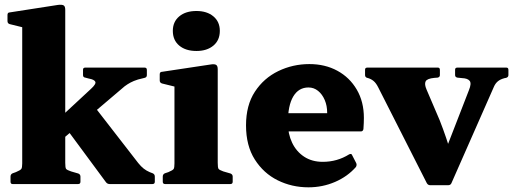

<svg xmlns="http://www.w3.org/2000/svg" viewBox="-20 -787 2194 821"><path d="M75 0V-565H259V0ZM34 0Q25 0 25 -10V-32Q25 -42 34 -46L48 -51Q67 -59 71 -64.5Q75 -70 75 -88V-180H259V-91Q259 -70 262.5 -65Q266 -60 284 -54L315 -45Q324 -41 324 -32V-10Q324 0 314 0ZM75 -564V-716L94 -666L21 -684Q12 -687 12 -697V-723Q12 -734 22 -734L228 -766Q245 -768 252 -764Q259 -760 259 -745V-564ZM449 0Q439 0 433 -8L269 -230L381 -335L571 -90Q583 -75 594.5 -66Q606 -57 620 -51L633 -46Q642 -42 642 -32V-10Q642 0 632 0ZM240 -186 215 -264 369 -407Q392 -428 387.5 -437.5Q383 -447 360 -451L345 -455Q335 -456 335 -466V-489Q335 -498 345 -498H598Q608 -498 608 -488V-466Q608 -456 598 -454L570 -447Q551 -441 538 -434Q525 -427 513 -418Z M726 0V-310H911V0ZM686 0Q676 0 676 -10V-32Q676 -42 685 -46L700 -51Q719 -59 722.5 -64.5Q726 -70 726 -88V-180H911V-91Q911 -70 914.5 -65Q918 -60 935 -54L966 -45Q975 -41 975 -32V-10Q975 0 965 0ZM726 -310V-462L746 -412L673 -430Q663 -433 663 -443V-469Q663 -480 673 -480L879 -511Q896 -514 903.5 -510Q911 -506 911 -491V-310ZM820 -569Q774 -569 746.5 -592Q719 -615 719 -655Q719 -694 746.5 -717Q774 -740 820 -740Q865 -740 892.5 -717Q920 -694 920 -655Q920 -615 892.5 -592Q865 -569 820 -569Z M1299 14Q1228 14 1167.5 -16Q1107 -46 1069.5 -105Q1032 -164 1032 -251Q1032 -337 1070 -395Q1108 -453 1170 -483Q1232 -513 1303 -513Q1370 -513 1422.5 -484.5Q1475 -456 1505.5 -404Q1536 -352 1536 -283Q1536 -272 1535.5 -260.5Q1535 -249 1534 -235Q1532 -225 1523 -225H1200V-303H1407L1379 -290Q1379 -295 1379 -298Q1379 -301 1379 -305Q1379 -335 1368.5 -359.5Q1358 -384 1340 -398.5Q1322 -413 1299 -413Q1257 -413 1234 -374.5Q1211 -336 1211 -262Q1211 -215 1229 -177Q1247 -139 1280.5 -117Q1314 -95 1360 -95Q1422 -95 1473 -127Q1483 -132 1486 -123L1503 -90Q1507 -82 1502 -73Q1466 -32 1412.5 -9Q1359 14 1299 14Z M1820 5Q1810 5 1805 -4L1597 -414Q1588 -432 1577 -441Q1566 -450 1551 -454H1550Q1541 -457 1541 -466V-489Q1541 -498 1551 -498H1852Q1861 -498 1861 -488V-466Q1861 -457 1851 -455L1837 -454Q1806 -451 1800 -439Q1794 -427 1804 -404L1860 -273Q1875 -235 1887.5 -198Q1900 -161 1912 -123L1846 -43L1985 -401Q1997 -430 1988.5 -441Q1980 -452 1956 -453L1936 -455Q1926 -457 1926 -466V-489Q1926 -498 1936 -498H2145Q2154 -498 2154 -488V-466Q2154 -457 2144 -454L2138 -453Q2119 -448 2108.5 -439Q2098 -430 2092 -416L1910 -3Q1906 5 1896 5Z"/></svg>

Font: Hahmlet ExtraBold
Style: Regular
Weight: 800
Designer: Minjoo Ham & Mark Frömberg
Foundry: hypertype
Version: Version 1.002